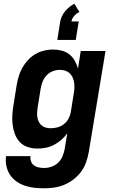

<svg xmlns="http://www.w3.org/2000/svg" viewBox="-20 -796 640 1039"><path d="M219 223Q192 223 165 220Q138 217 113.5 208.5Q89 200 68 185Q47 170 33.5 149Q20 128 14.5 102Q9 76 13 49H145Q143 64 148 77.5Q153 91 164 99Q175 107 189.5 110Q204 113 219 113Q239 113 259 106Q279 99 294.5 84.5Q310 70 318 50.5Q326 31 330 11L344 -75Q330 -55 311.5 -39Q293 -23 272 -12Q251 -1 228 3.5Q205 8 183 8Q155 8 129.5 -0.5Q104 -9 86.5 -28Q69 -47 60 -72Q51 -97 48 -124Q45 -151 47 -178.5Q49 -206 54 -234L70 -334Q74 -358 81 -382Q88 -406 100.5 -428.5Q113 -451 131 -470.5Q149 -490 171 -503Q193 -516 217.5 -522Q242 -528 266 -528Q291 -528 314 -522Q337 -516 355 -502Q373 -488 384.5 -467.5Q396 -447 402 -425L417 -520H551L460 29Q455 56 445.5 83Q436 110 418.5 133.5Q401 157 377.5 175Q354 193 327.5 204Q301 215 273.5 219Q246 223 219 223ZM254 -102Q273 -102 291.5 -107Q310 -112 325.5 -124Q341 -136 350.5 -153.5Q360 -171 363 -189L379 -289Q382 -304 382.5 -319.5Q383 -335 381 -349.5Q379 -364 373 -377Q367 -390 357 -399.5Q347 -409 333 -413.5Q319 -418 303 -418Q284 -418 265 -410.5Q246 -403 232 -388Q218 -373 210.5 -354Q203 -335 200 -316L184 -216Q182 -202 181 -188.5Q180 -175 182 -162Q184 -149 190 -137Q196 -125 205.5 -117Q215 -109 228 -105.5Q241 -102 254 -102ZM290 -580 306 -680Q309 -695 315.5 -709Q322 -723 332.5 -735.5Q343 -748 355.5 -758Q368 -768 382 -776L410 -731Q394 -724 381.5 -710Q369 -696 367 -680H406L390 -580Z"/></svg>

Font: Iosevka SS04 XBd Ex
Style: Italic
Weight: 800
Width: 7
Italic angle: -9°
Monospace: yes
Designer: Belleve Invis
Foundry: Belleve Invis
Version: Version 19.0.0; ttfautohint (v1.8.4)